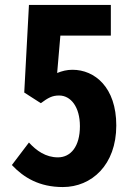

<svg xmlns="http://www.w3.org/2000/svg" viewBox="-20 -744 540 776"><path d="M234 12C350 12 450 -77 450 -237C450 -391 363 -462 273 -462C250 -462 231 -457 211 -449L224 -600H428V-724H97L78 -370L145 -327C175 -349 191 -358 219 -358C266 -358 303 -312 303 -234C303 -152 266 -108 214 -108C165 -108 127 -135 97 -168L28 -77C76 -26 139 12 234 12Z"/></svg>

Font: Noto Sans Mono CJK HK
Style: Bold
Weight: 700
Designer: Ryoko NISHIZUKA 西塚涼子 (kana, bopomofo & ideographs); Paul D. Hunt (Latin, Greek & Cyrillic); Sandoll Communications 산돌커뮤니
Foundry: Adobe
Version: Version 2.004;hotconv 1.0.118;makeotfexe 2.5.65603